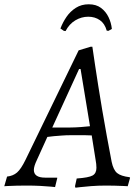

<svg xmlns="http://www.w3.org/2000/svg" viewBox="-63 -866 639 896"><path d="M458 -111Q466 -73 483.5 -58.5Q501 -44 542 -39L544 -36L533 3Q533 3 514.5 2Q496 1 472 0.5Q448 0 432 0Q396 0 363 2.5Q330 5 309.5 7.5Q289 10 289 10L287 3L295 -33Q351 -37 369 -47Q387 -57 387 -83Q387 -91 386 -101Q385 -111 383 -121L365 -234Q353 -235 334.5 -235Q316 -235 297.5 -235Q279 -235 265 -235Q246 -235 226 -233.5Q206 -232 188 -230.5Q170 -229 158 -227L109 -119Q95 -90 95 -73Q95 -37 148 -37H204V-34L194 7Q194 7 174.5 5Q155 3 124.5 1.5Q94 0 62 0Q40 0 15.5 0.5Q-9 1 -26 2Q-43 3 -43 3L-30 -42Q-2 -45 16.5 -61Q35 -77 56 -120L304 -631L360 -648H368Q368 -648 371.5 -624.5Q375 -601 381 -560Q387 -519 395.5 -466Q404 -413 414 -353Q424 -293 435.5 -231Q447 -169 458 -111ZM181 -271H266Q286 -271 313.5 -273Q341 -275 357 -277L313 -544H306ZM349 -788Q317 -788 288.5 -771Q260 -754 243 -721L235 -722L219 -733Q230 -762 247.5 -787.5Q265 -813 291 -829.5Q317 -846 351 -846Q386 -846 408.5 -829Q431 -812 443.5 -786Q456 -760 459 -731L443 -722L435 -723Q426 -756 403 -772Q380 -788 349 -788Z"/></svg>

Font: Alegreya
Style: Italic
Weight: 400
Italic angle: -7°
Designer: Juan Pablo del Peral
Foundry: Huerta Tipografica
Version: Version 2.009